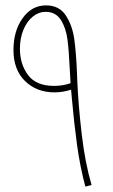

<svg xmlns="http://www.w3.org/2000/svg" viewBox="-20 -693 420 713"><path d="M297 0Q277 -75 266 -155.5Q255 -236 247 -326L244 -360Q214 -350 182 -350Q116 -350 73 -392Q30 -434 30 -507Q30 -578 64 -625.5Q98 -673 151 -673Q200 -673 224.5 -635.5Q249 -598 256 -546.5Q263 -495 266 -419L267 -393Q271 -301 283.5 -194.5Q296 -88 320 -6ZM242 -384 239 -438Q236 -504 230.5 -546.5Q225 -589 206 -619Q187 -649 149 -649Q124 -649 102 -631.5Q80 -614 67 -582.5Q54 -551 54 -512Q54 -455 84 -414.5Q114 -374 181 -374Q213 -374 242 -384Z"/></svg>

Font: Noto Sans Arabic CondThin
Style: Regular
Weight: 250
Width: 3
Designer: Nadine Chahine
Foundry: Monotype Imaging Inc.
Version: Version 1.001